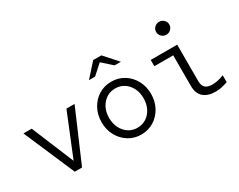

<svg xmlns="http://www.w3.org/2000/svg" viewBox="-91 -1156 1982 1594"><g transform="rotate(-30 900.0 -359.0)"><path d="M265 0 55 -488H134L302 -83L467 -488H545L335 0Z M900 10Q833 10 779.4 -23.4Q725.8 -56.8 694.4 -114Q663 -171.2 663 -243.1Q663 -315 694.4 -372.5Q725.8 -430 779.4 -463Q833 -496 899.9 -496Q966.9 -496 1020.4 -463Q1074 -430 1105.5 -372.5Q1137 -315 1137 -243.1Q1137 -171.2 1105.6 -114Q1074.1 -56.8 1020.6 -23.4Q967 10 900 10ZM899.5 -55Q948 -55 985 -79.3Q1022 -103.6 1043.5 -146.3Q1065 -189 1065 -243.5Q1065 -298 1043.5 -340.2Q1021.9 -382.4 984.8 -406.7Q947.7 -431 900 -431Q852 -431 815 -406.5Q778 -382 756.5 -340Q735 -298 735 -243.5Q735 -189 756.5 -146.5Q778 -104 815 -79.5Q852 -55 899.5 -55ZM747 -599 861 -726H939L1053 -599H993L899 -683L806 -599Z M1493 -604Q1467 -604 1448.5 -622.5Q1430 -641 1430 -666Q1430 -692 1448.5 -710Q1467 -728 1493 -728Q1519 -728 1537.5 -710Q1556 -692 1556 -666Q1556 -641 1537.5 -622.5Q1519 -604 1493 -604ZM1615 10Q1538 10 1497 -26Q1456 -62 1456 -134V-428H1275V-488H1529V-141Q1529 -95 1551 -75Q1573 -55 1616 -55Q1642 -55 1669 -60.5Q1696 -66 1729 -79V-13Q1700 -3 1671.5 3.5Q1643 10 1615 10Z"/></g></svg>

Font: Red Hat Mono VF Light
Style: Regular
Weight: 300
Monospace: yes
Designer: Pentagram, MCKL
Foundry: Pentagram, MCKL
Version: Version 1.023